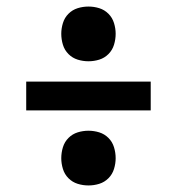

<svg xmlns="http://www.w3.org/2000/svg" viewBox="-20 -633 540 586"><path d="M250 -446Q233 -446 217 -451Q201 -456 189 -468Q177 -480 172 -496.5Q167 -513 167 -530Q167 -546 172 -562.5Q177 -579 189 -591Q201 -603 217 -608Q233 -613 250 -613Q267 -613 283 -608Q299 -603 311 -591Q323 -579 328 -562.5Q333 -546 333 -530Q333 -513 328 -496.5Q323 -480 311 -468Q299 -456 283 -451Q267 -446 250 -446ZM440 -296H60V-384H440ZM250 -67Q233 -67 217 -72Q201 -77 189 -89Q177 -101 172 -117.5Q167 -134 167 -150Q167 -167 172 -183.5Q177 -200 189 -212Q201 -224 217 -229Q233 -234 250 -234Q267 -234 283 -229Q299 -224 311 -212Q323 -200 328 -183.5Q333 -167 333 -150Q333 -134 328 -117.5Q323 -101 311 -89Q299 -77 283 -72Q267 -67 250 -67Z"/></svg>

Font: Iosevka SS18 Semibold
Style: Regular
Weight: 600
Monospace: yes
Designer: Belleve Invis
Foundry: Belleve Invis
Version: Version 25.1.1; ttfautohint (v1.8.4)